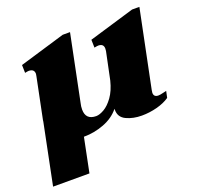

<svg xmlns="http://www.w3.org/2000/svg" viewBox="-124 -605 935 913"><g transform="rotate(-20 343.5 -148.5)"><path d="M613 -53Q622 -53 635.5 -56.5Q649 -60 655 -61L648 -28Q622 -10 584 0Q546 10 507 10Q463 10 429 -6Q395 -22 395 -59V-65Q364 -27 314.5 -8.5Q265 10 216 10H213L178 183H-6L56 -123Q56 -128 57 -131L99 -337L101 -349Q101 -374 73 -374Q68 -374 54 -371L53 -411L284 -480H321L253 -146Q249 -130 249 -114Q249 -62 302 -62Q319 -62 342.5 -75.5Q366 -89 388 -119.5Q410 -150 422 -198L451 -337Q452 -342 452 -349Q452 -374 425 -374Q420 -374 405 -371L404 -411L635 -480H672L592 -89Q590 -79 590 -75Q590 -53 613 -53Z"/></g></svg>

Font: Taviraj Black
Style: Italic
Weight: 900
Italic angle: -12°
Designer: Katatrad Team
Foundry: CadsonDemak
Version: Version 1.001